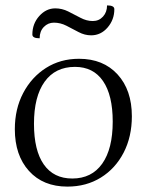

<svg xmlns="http://www.w3.org/2000/svg" viewBox="-20 -680 545 712"><path d="M230 12Q140 12 87.5 -46Q35 -104 35 -201Q35 -276 66 -335Q97 -394 150.5 -428Q204 -462 273 -462Q363 -462 416 -404Q469 -346 469 -249Q469 -173 438.5 -114Q408 -55 354 -21.5Q300 12 230 12ZM248 -18Q320 -18 359 -73Q398 -128 398 -229Q398 -327 362 -379.5Q326 -432 258 -432Q185 -432 145.5 -377Q106 -322 106 -221Q106 -122 142.5 -70Q179 -18 248 -18ZM180 -596Q158 -596 142.5 -580Q127 -564 127 -538Q100 -538 100 -552Q100 -592 125.5 -620.5Q151 -649 185 -649Q210 -649 233 -637.5Q256 -626 278.5 -614Q301 -602 324 -602Q347 -602 362 -618.5Q377 -635 377 -660Q404 -660 404 -646Q404 -607 379 -578Q354 -549 318 -549Q294 -549 271.5 -561Q249 -573 226.5 -584.5Q204 -596 180 -596Z"/></svg>

Font: Petrona Light
Style: Regular
Weight: 300
Designer: Ringo R. Seeber
Foundry: Ringo R. Seeber
Version: Version 2.001; ttfautohint (v1.8.3)